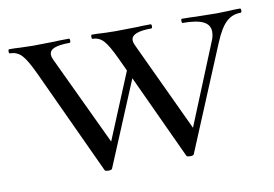

<svg xmlns="http://www.w3.org/2000/svg" viewBox="-55 -465 778 546"><g transform="rotate(-10 334.0 -191.5)"><path d="M238 -374Q236 -374 236 -380Q236 -386 238 -386Q258 -386 268 -385L305 -384L370 -385Q384 -386 408 -386Q411 -386 411 -380Q411 -374 408 -374Q350 -374 350 -350Q350 -343 354 -335L482 -62L454 -22L570 -306Q577 -321 577 -335Q577 -355 558 -364.5Q539 -374 498 -374Q496 -374 496 -380Q496 -386 498 -386Q525 -386 539 -385L599 -384L635 -385Q645 -386 666 -386Q669 -386 669 -380Q669 -374 666 -374Q642 -374 624.5 -358Q607 -342 590 -301L465 -1Q464 3 454 3Q444 3 443 -1L303 -303Q283 -346 270 -360Q257 -374 238 -374ZM0 -374Q-3 -374 -3 -380Q-3 -386 0 -386Q20 -386 31 -385L69 -384L129 -385Q144 -386 172 -386Q175 -386 175 -380Q175 -374 172 -374Q144 -374 129 -368.5Q114 -363 114 -350Q114 -343 118 -335L247 -62L217 -22L326 -285L343 -274L229 -1Q228 3 218 3Q208 3 207 -1L67 -303Q47 -346 33.5 -360Q20 -374 0 -374Z"/></g></svg>

Font: Cormorant
Style: Regular
Weight: 400
Designer: Christian Thalmann (Catharsis Fonts)
Foundry: Catharsis Fonts
Version: Version 4.000